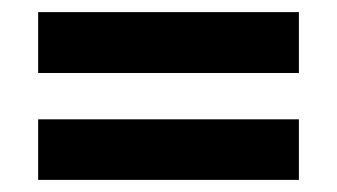

<svg xmlns="http://www.w3.org/2000/svg" viewBox="-20 -523 556 317"><path d="M43 -402.5V-503H473.5V-402.5ZM43 -226V-326H473.5V-226Z"/></svg>

Font: Big Shoulders Stencil Text ExtraBold
Style: Regular
Weight: 800
Designer: Patric King
Foundry: XO Type Co
Version: Version 1.000